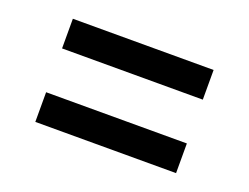

<svg xmlns="http://www.w3.org/2000/svg" viewBox="-60 -552 679 523"><g transform="rotate(20 279.5 -290.5)"><path d="M75 -354V-440H483V-354ZM75 -141V-227H483V-141Z"/></g></svg>

Font: DM Sans 12pt Medium
Style: Regular
Weight: 500
Version: Version 4.004;gftools[0.9.30]